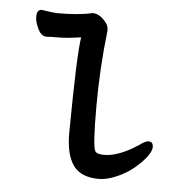

<svg xmlns="http://www.w3.org/2000/svg" viewBox="-43 -531 586 598"><g transform="rotate(5 250.0 -232.5)"><path d="M287 24Q231 24 207 -9.5Q183 -43 183 -110Q185 -357 194 -410H190Q150 -404 124.5 -404Q99 -404 86 -403Q70 -403 59.5 -424.5Q49 -446 49 -462Q49 -485 64 -485Q102 -479 113 -479Q183 -479 223 -489Q246 -489 266 -463Q274 -453 274 -439Q260 -320 260 -199Q260 -75 269 -61Q274 -52 297 -52Q342 -52 403 -92Q421 -106 432 -106Q446 -106 446 -89Q446 -77 432.5 -59Q419 -41 396.5 -22Q374 -3 343 10.5Q312 24 287 24Z"/></g></svg>

Font: LXGW WenKai Mono TC
Style: Bold
Weight: 700
Designer: LXGW / Fontworks Inc.
Foundry: LXGW / Fontworks Inc.
Version: Version 1.330